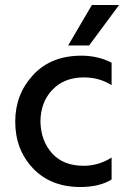

<svg xmlns="http://www.w3.org/2000/svg" viewBox="-20 -739 511 769"><path d="M427 -20Q378 10 302 10Q183 10 112 -65Q41 -140 41 -252Q41 -361 112.5 -438.5Q184 -516 306 -516Q372 -516 427 -488V-398Q378 -429 316 -429Q237 -429 189.5 -379Q142 -329 142 -251Q144 -174 189 -124.5Q234 -75 315 -75Q375 -75 427 -108ZM337 -557H253L348 -719H457Z"/></svg>

Font: Hind Siliguri Medium
Style: Regular
Weight: 500
Designer: Jyotish Sonowal
Foundry: Indian Type Foundry
Version: Version 1.001;PS 1.0;hotconv 1.0.86;makeotf.lib2.5.63406; tt